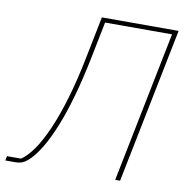

<svg xmlns="http://www.w3.org/2000/svg" viewBox="-119 -774 829 850"><g transform="rotate(10 296.0 -349.0)"><path d="M-40 0 -36 -20H27Q54 -38 81.5 -77Q109 -116 136 -177.5Q163 -239 188 -323Q213 -407 234 -513L271 -698H616L476 0H454L590 -678H289L256 -513Q236 -414 213.5 -335Q191 -256 167 -196.5Q143 -137 118.5 -95.5Q94 -54 70 -30Q52 -12 37.5 -6Q23 0 5 0Z"/></g></svg>

Font: IBM Plex Sans Thin
Style: Italic
Weight: 250
Italic angle: -11.31°
Designer: Mike Abbink, Paul van der Laan, Pieter van Rosmalen
Foundry: Bold Monday
Version: Version 3.201